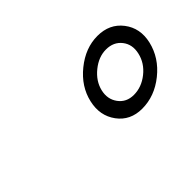

<svg xmlns="http://www.w3.org/2000/svg" viewBox="-47 -884 699 699"><g transform="rotate(-45 303.0 -534.5)"><path d="M448 -629Q410 -629 375.5 -601Q341 -573 332 -535Q323 -497 344 -468.5Q365 -440 403 -440Q443 -440 477.5 -467.5Q512 -495 521 -535Q530 -574 508.5 -601.5Q487 -629 448 -629ZM578 -535Q563 -471 508 -427Q453 -383 389 -383Q328 -383 294.5 -428.5Q261 -474 275 -535Q289 -597 344 -641.5Q399 -686 461 -686Q523 -686 557.5 -641Q592 -596 578 -535Z"/></g></svg>

Font: Miedinger
Style: Bold-Italic
Weight: 700
Italic angle: -13°
Version: Version 001.000